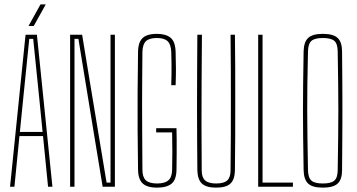

<svg xmlns="http://www.w3.org/2000/svg" viewBox="-20 -855 1636 879"><path d="M26 0 97 -696H149L220 0H200L177 -232H69L46 0ZM71 -251H175L160 -402L132 -677H114L86 -401ZM110.5 -736 165.5 -835H189.5L134.5 -736Z M301 0V-696H356L392 -477L468 -19H486V-477V-696H506V0H450L407 -261L339 -677H321V-257V0Z M699 4Q670 4 651 -3.8Q632 -11.5 622.2 -29.5Q612.5 -47.5 612 -78Q610.5 -171.5 610 -258.5Q609.5 -345.5 610 -433.5Q610.5 -521.5 612 -618Q612.5 -648.5 622 -666.5Q631.5 -684.5 650.5 -692.2Q669.5 -700 698 -700Q739.5 -700 761 -682.2Q782.5 -664.5 784 -618Q785.5 -575.5 785.5 -540.5Q785.5 -505.5 784 -465H764Q765 -491 765.2 -515.8Q765.5 -540.5 765.2 -565.8Q765 -591 764 -618Q762.5 -652 747.2 -666.5Q732 -681 698 -681Q663.5 -681 648.2 -666.5Q633 -652 632 -618Q631.5 -553 631 -494.8Q630.5 -436.5 630.5 -375.8Q630.5 -315 631 -242.8Q631.5 -170.5 632 -78Q632 -44.5 647.5 -29.8Q663 -15 699 -15Q735 -15 751.2 -29.8Q767.5 -44.5 768 -78Q769 -116.5 769 -160Q769 -203.5 768 -249H695V-268H788Q788.5 -250.5 788.8 -219Q789 -187.5 788.8 -150.2Q788.5 -113 788 -78Q787.5 -33 765.8 -14.5Q744 4 699 4Z M969.5 4Q924 4 904.2 -14.8Q884.5 -33.5 883.5 -76Q883 -140 882.5 -215.2Q882 -290.5 882 -372Q882 -453.5 882.5 -536Q883 -618.5 883.5 -696H904.5Q903.5 -587 903 -485Q902.5 -383 902.5 -282Q902.5 -181 903.5 -75Q903.5 -43 919 -29Q934.5 -15 969.5 -15Q1005 -15 1020.2 -29Q1035.5 -43 1035.5 -75Q1036.5 -161 1036.8 -236.2Q1037 -311.5 1037 -384Q1037 -456.5 1036.8 -532.5Q1036.5 -608.5 1035.5 -696H1055.5Q1056.5 -625.5 1056.8 -549Q1057 -472.5 1057 -393Q1057 -313.5 1056.8 -233.5Q1056.5 -153.5 1055.5 -76Q1055 -33.5 1035.2 -14.8Q1015.5 4 969.5 4Z M1162 0V-696H1182V-19H1321V0Z M1458 4Q1410 4 1390.5 -14.8Q1371 -33.5 1370 -76Q1368.5 -162.5 1367.8 -227.8Q1367 -293 1367 -351Q1367 -409 1367.8 -473Q1368.5 -537 1370 -620Q1371 -663 1391 -681.5Q1411 -700 1458 -700Q1505.5 -700 1525.5 -681.5Q1545.5 -663 1546 -620Q1546.5 -553.5 1547 -500Q1547.5 -446.5 1547.5 -398.8Q1547.5 -351 1547.5 -303Q1547.5 -255 1547 -200Q1546.5 -145 1546 -76Q1546 -33.5 1526 -14.8Q1506 4 1458 4ZM1458 -15Q1495 -15 1510.2 -27.8Q1525.5 -40.5 1526 -75Q1527.5 -161.5 1528.2 -227Q1529 -292.5 1529 -350.8Q1529 -409 1528.2 -473Q1527.5 -537 1526 -620Q1525.5 -655.5 1510.2 -668.2Q1495 -681 1458 -681Q1421.5 -681 1406.2 -668.2Q1391 -655.5 1390 -620Q1388 -537 1387.2 -473Q1386.5 -409 1386.5 -350.8Q1386.5 -292.5 1387.5 -227Q1388.5 -161.5 1390 -75Q1391 -40.5 1406.2 -27.8Q1421.5 -15 1458 -15Z"/></svg>

Font: Big Shoulders Display SC Thin
Style: Regular
Weight: 100
Designer: Patric King
Foundry: XO Type Co
Version: Version 2.002